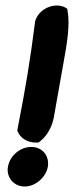

<svg xmlns="http://www.w3.org/2000/svg" viewBox="-20 -650 269 699"><path d="M9 -43C2 -6 29 29 70 29C110 29 147 -5 154 -42C161 -83 134 -115 94 -115C54 -115 16 -84 9 -43ZM108 -573C89 -424 74 -335 44 -181L43 -174L46 -168C56 -146 81 -131 110 -131H120L129 -138C153 -158 170 -190 176 -223L212 -426C222 -481 236 -559 226 -609L225 -618L217 -623C179 -642 126 -620 110 -579L109 -576Z"/></svg>

Font: Snowfall
Style: BlkObl
Weight: 900
Designer: Jasper
Foundry: Cannot Into Space Fonts
Version: Version 0.9